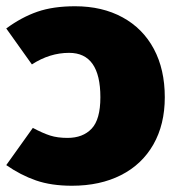

<svg xmlns="http://www.w3.org/2000/svg" viewBox="-30 -574 564 614"><path d="M497 -263Q497 -176 460.5 -112Q424 -48 357 -14Q290 20 200 20Q134 20 85 3Q36 -14 -10 -46L75 -165Q107 -148 130.5 -140.5Q154 -133 186 -133Q235 -133 263 -162.5Q291 -192 291 -263Q291 -405 191 -405Q129 -405 72 -368L-10 -483Q39 -519 89.5 -536.5Q140 -554 210 -554Q297 -554 362 -518.5Q427 -483 462 -417.5Q497 -352 497 -263Z"/></svg>

Font: FiraGO Heavy
Style: Regular
Weight: 900
Designer: bBox Type
Foundry: bBox Type GmbH
Version: Version 1.001